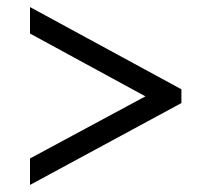

<svg xmlns="http://www.w3.org/2000/svg" viewBox="-20 -630 599 544"><path d="M65 -106V-181L392 -357L65 -535V-610L494 -377V-338Z"/></svg>

Font: Noto Naskh Arabic SemiBold
Style: Regular
Weight: 600
Designer: Monotype Design Team, David Williams, Mohamad Dakak and Nizar Qandah
Foundry: Monotype Imaging Inc.
Version: Version 2.016